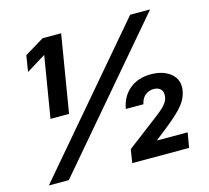

<svg xmlns="http://www.w3.org/2000/svg" viewBox="-104 -850 1056 971"><g transform="rotate(-15 423.5 -364.0)"><path d="M294.9 -727.5 228 -323.2H130.9L183.6 -642.6H181.6L82.5 -581.5L96.2 -666L197.8 -727.5ZM35.6 0 656.2 -727.5H760.7L140.1 0ZM472.2 0 483.4 -70.3 651.4 -198.2Q669.9 -212.4 684.1 -225.1Q698.2 -237.8 707.5 -251.2Q716.8 -264.6 719.2 -280.3Q723.6 -306.2 710.4 -320.1Q697.3 -334 672.9 -334Q647.5 -334 628.4 -317.9Q609.4 -301.8 604 -272.9H511.7Q522.5 -335.9 566.7 -372.8Q610.8 -409.7 677.7 -409.7Q745.1 -409.7 783.9 -376.2Q822.8 -342.8 813 -286.1Q809.6 -268.6 802.2 -251.7Q794.9 -234.9 780.5 -216.8Q766.1 -198.7 742.9 -177.2Q719.7 -155.8 685.5 -128.4L624.5 -80.6L624 -78.1H783.2L770 0Z"/></g></svg>

Font: Inter 24pt
Style: Bold Italic
Weight: 700
Italic angle: -9.3988°
Version: Version 4.001;git-66647c0bb